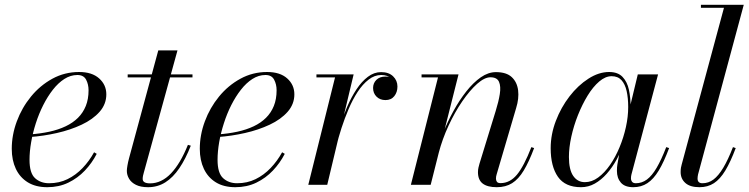

<svg xmlns="http://www.w3.org/2000/svg" viewBox="-20 -770 3120 800"><path d="M177 10Q129 10 96 -10.2Q63 -30.5 46 -66.5Q29 -102.5 29 -150Q29 -207.5 50 -264.2Q71 -321 109 -367.5Q147 -414 198.2 -442Q249.5 -470 309.5 -470Q363.5 -470 393.2 -443.2Q423 -416.5 423 -377Q423 -336 395 -304.2Q367 -272.5 320.2 -250.5Q273.5 -228.5 217.2 -215.8Q161 -203 104 -199V-210Q147.5 -213 185.5 -221.2Q223.5 -229.5 253.5 -243.8Q283.5 -258 304.8 -279Q326 -300 337.5 -328.5Q349 -357 349 -394Q349 -418.5 338.8 -438Q328.5 -457.5 302.5 -457.5Q274 -457.5 248.2 -441Q222.5 -424.5 200.2 -396Q178 -367.5 160 -331.8Q142 -296 129.2 -256.2Q116.5 -216.5 109.8 -177.5Q103 -138.5 103 -104Q103 -48.5 126.2 -27.5Q149.5 -6.5 184.5 -6.5Q226.5 -6.5 261.2 -23.5Q296 -40.5 324 -69.8Q352 -99 372 -135.5L383 -129Q363.5 -91 333.8 -59.5Q304 -28 264.8 -9Q225.5 10 177 10Z M597 10Q566 10 546.5 0.2Q527 -9.5 517.8 -25.2Q508.5 -41 508.5 -58Q508.5 -66 511 -80.5Q513.5 -95 517.5 -110L639.5 -560H719.5L579 -50Q577.5 -45 576 -38.2Q574.5 -31.5 574.5 -24.5Q574.5 -6 605.5 -6Q629 -6 651 -16.5Q673 -27 692.5 -47.5Q712 -68 729.8 -98Q747.5 -128 763 -166.5L775 -163Q753.5 -108 727.2 -69.2Q701 -30.5 668.8 -10.2Q636.5 10 597 10ZM512 -447.5V-460H782V-447.5Z M960.5 10Q912.5 10 879.5 -10.2Q846.5 -30.5 829.5 -66.5Q812.5 -102.5 812.5 -150Q812.5 -207.5 833.5 -264.2Q854.5 -321 892.5 -367.5Q930.5 -414 981.8 -442Q1033 -470 1093 -470Q1147 -470 1176.8 -443.2Q1206.5 -416.5 1206.5 -377Q1206.5 -336 1178.5 -304.2Q1150.5 -272.5 1103.8 -250.5Q1057 -228.5 1000.8 -215.8Q944.5 -203 887.5 -199V-210Q931 -213 969 -221.2Q1007 -229.5 1037 -243.8Q1067 -258 1088.2 -279Q1109.5 -300 1121 -328.5Q1132.5 -357 1132.5 -394Q1132.5 -418.5 1122.2 -438Q1112 -457.5 1086 -457.5Q1057.5 -457.5 1031.8 -441Q1006 -424.5 983.8 -396Q961.5 -367.5 943.5 -331.8Q925.5 -296 912.8 -256.2Q900 -216.5 893.2 -177.5Q886.5 -138.5 886.5 -104Q886.5 -48.5 909.8 -27.5Q933 -6.5 968 -6.5Q1010 -6.5 1044.8 -23.5Q1079.5 -40.5 1107.5 -69.8Q1135.5 -99 1155.5 -135.5L1166.5 -129Q1147 -91 1117.2 -59.5Q1087.5 -28 1048.2 -9Q1009 10 960.5 10Z M1264.5 0 1376 -447.5H1298.5V-460H1453.5L1343.5 0ZM1374 -161Q1382.5 -199.5 1395.8 -242Q1409 -284.5 1426.5 -325Q1444 -365.5 1465.5 -398Q1487 -430.5 1512.8 -450Q1538.5 -469.5 1568 -469.5Q1600 -469.5 1618 -452Q1636 -434.5 1636 -409.5Q1636 -386 1623 -369.5Q1610 -353 1586 -353Q1563.5 -353 1549 -367.2Q1534.5 -381.5 1534.5 -403.5Q1534.5 -423.5 1548.2 -437.2Q1562 -451 1586.5 -451Q1607 -451 1621 -439.8Q1635 -428.5 1635 -409.5H1623.5Q1623.5 -429 1609.2 -443.2Q1595 -457.5 1568.5 -457.5Q1540.5 -457.5 1515.8 -438.2Q1491 -419 1470.2 -387.2Q1449.5 -355.5 1432.8 -316.2Q1416 -277 1403 -236.8Q1390 -196.5 1381.5 -161Z M2050 10Q2011 10 1991.2 -5.2Q1971.5 -20.5 1971.5 -52.5Q1971.5 -63 1973.8 -72.5Q1976 -82 1978 -88.5L2045.5 -308Q2057.5 -346.5 2062.5 -378.2Q2067.5 -410 2059.2 -429Q2051 -448 2023.5 -448Q1999 -448 1968.2 -420.8Q1937.5 -393.5 1906.2 -348Q1875 -302.5 1849 -246.5Q1823 -190.5 1808 -133H1799Q1809 -172.5 1827.2 -218.2Q1845.5 -264 1869.8 -308.2Q1894 -352.5 1923 -389.2Q1952 -426 1983.2 -447.8Q2014.5 -469.5 2046.5 -469.5Q2090 -469.5 2112.2 -448.8Q2134.5 -428 2138.8 -393.8Q2143 -359.5 2130.5 -319.5L2049.5 -44Q2048 -39.5 2047.2 -34.8Q2046.5 -30 2046.5 -26Q2046.5 -18 2050.5 -12.5Q2054.5 -7 2065.5 -7Q2104.5 -7 2133.8 -42Q2163 -77 2194 -157L2205.5 -153Q2184 -95.5 2162.2 -59.5Q2140.5 -23.5 2113.8 -6.8Q2087 10 2050 10ZM1692 0 1805 -447.5H1736.5V-460H1890.5L1774.5 0Z M2401 10Q2335 10 2304.8 -33.2Q2274.5 -76.5 2274.5 -152.5Q2274.5 -210 2296 -266.2Q2317.5 -322.5 2353 -368.5Q2388.5 -414.5 2431.8 -442.2Q2475 -470 2518 -470Q2554.5 -470 2574 -449.5Q2593.5 -429 2600.5 -396Q2607.5 -363 2607.5 -325Q2607.5 -291 2600.8 -253Q2594 -215 2581 -177.5Q2568 -140 2549.8 -106.2Q2531.5 -72.5 2508.2 -46.2Q2485 -20 2458.2 -5Q2431.5 10 2401 10ZM2417 -11Q2446 -11 2472.5 -30.5Q2499 -50 2521.8 -82.8Q2544.5 -115.5 2561.5 -156.5Q2578.5 -197.5 2588 -240.8Q2597.5 -284 2597.5 -324Q2597.5 -361.5 2591 -390.5Q2584.5 -419.5 2569.5 -436Q2554.5 -452.5 2528.5 -452.5Q2502.5 -452.5 2476.8 -430.5Q2451 -408.5 2428.5 -371.8Q2406 -335 2388.2 -290.5Q2370.5 -246 2360.5 -200.5Q2350.5 -155 2350.5 -116Q2350.5 -63 2368.5 -37Q2386.5 -11 2417 -11ZM2618.5 10Q2583.5 10 2567 -9Q2550.5 -28 2550.5 -58Q2550.5 -66.5 2551 -73.2Q2551.5 -80 2552.5 -85L2565.5 -158.5L2590 -234.5L2604 -321L2637.5 -460H2722L2611 -43Q2609 -35.5 2609 -27Q2609 -18.5 2613.8 -12.5Q2618.5 -6.5 2629.5 -6.5Q2654.5 -6.5 2675.5 -22Q2696.5 -37.5 2716 -70.8Q2735.5 -104 2756 -157L2768 -153Q2746.5 -95.5 2724.8 -59.5Q2703 -23.5 2677.5 -6.8Q2652 10 2618.5 10Z M2894.5 10Q2855.5 10 2835.8 -7.5Q2816 -25 2816 -53Q2816 -63 2817.2 -70.8Q2818.5 -78.5 2820.5 -85L2996.5 -737.5H2900.5V-750H3079L2888.5 -43Q2887.5 -38.5 2887 -34Q2886.5 -29.5 2886.5 -26Q2886.5 -6.5 2907 -6.5Q2932 -6.5 2952.8 -22Q2973.5 -37.5 2993.5 -70.8Q3013.5 -104 3034 -157L3045.5 -153Q3024 -95.5 3002.2 -59.5Q2980.5 -23.5 2954.8 -6.8Q2929 10 2894.5 10Z"/></svg>

Font: Bodoni Moda 18pt
Style: Italic
Weight: 400
Italic angle: -13°
Designer: Owen Earl
Foundry: indestructible type
Version: Version 2.005